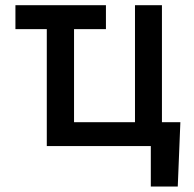

<svg xmlns="http://www.w3.org/2000/svg" viewBox="-20 -550 730 723"><path d="M378.9 -440.4H258.8V-89.8H488.3V-530.3H589.8V-89.8H659.2L649.4 152.3H547.9V0H156.2V-440.4H38.1V-530.3H378.9Z"/></svg>

Font: Pretendard GOV Medium
Style: Regular
Weight: 500
Designer: Base glyphs from Inter by Rasmus Andersson; Hangeul glyphs from Noto Sans CJK(Source Han Sans) by Jang Soo-young and Kan
Foundry: Kil Hyung-jin
Version: Version 1.309